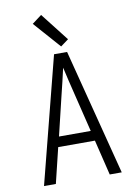

<svg xmlns="http://www.w3.org/2000/svg" viewBox="-103 -1036 782 1102"><g transform="rotate(-10 288.0 -485.0)"><path d="M62 0H131L181 -206H395L445 0H515L326 -735H250ZM196 -265 250 -490Q260 -530 269.5 -570Q279 -610 288 -650Q297 -610 306.5 -570Q316 -530 326 -490L381 -265ZM298 -772 344 -806 216 -970 160 -928Z"/></g></svg>

Font: Iosevka Sparkle Light
Style: Regular
Weight: 300
Designer: Belleve Invis
Foundry: Belleve Invis
Version: Version 4.5.0; ttfautohint (v1.8.3)